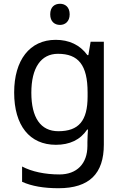

<svg xmlns="http://www.w3.org/2000/svg" viewBox="-20 -757 655 1017"><path d="M298 -737C269 -737 246 -720 246 -681C246 -643 269 -625 298 -625C325 -625 349 -643 349 -681C349 -720 325 -737 298 -737ZM275 -546C137 -546 55 -438 55 -267C55 -92 137 10 276 10C349 10 405 -16 442 -71H446C445 -59 443 -21 443 -5V16C443 110 387 167 295 167C218 167 148 152 97 125V206C148 229 212 240 290 240C454 240 530 162 530 9V-536H460L448 -465H443C403 -520 345 -546 275 -546ZM287 -472C395 -472 444 -413 444 -267V-246C444 -117 397 -62 289 -62C195 -62 146 -134 146 -266C146 -398 197 -472 287 -472Z"/></svg>

Font: Noto Sans Buginese
Style: Regular
Weight: 400
Designer: Monotype Design Team
Foundry: Monotype Imaging Inc.
Version: Version 2.002